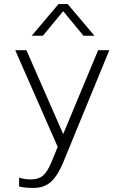

<svg xmlns="http://www.w3.org/2000/svg" viewBox="-20 -727 593 945"><path d="M268 -707H313L445 -551H391L291 -672L191 -551H136ZM74 191V147Q98 156 133 156Q171 156 193 136Q215 116 234 69L264 -4L55 -480H110L291 -67L463 -480H518L290 75Q263 139 230 168.5Q197 198 144 198Q103 198 74 191Z"/></svg>

Font: Prompt ExtraLight
Style: Regular
Weight: 275
Designer: Katatrad Team
Foundry: CadsonDemak
Version: Version 1.000